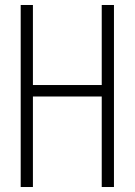

<svg xmlns="http://www.w3.org/2000/svg" viewBox="-20 -750 540 770"><path d="M63 0V-730H112V-409H388V-730H437V0H388V-363H112V0Z"/></svg>

Font: M PLUS Code Latin Light
Style: Regular
Weight: 300
Designer: Coji Morishita
Foundry: UNDERFOREST DESIGN
Version: Version 1.002; ttfautohint (v1.8.3)